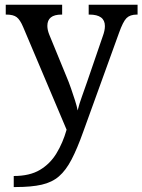

<svg xmlns="http://www.w3.org/2000/svg" viewBox="-20 -543 592 798"><path d="M37.1 188.5Q103.5 188.5 146 163.1Q188.5 137.7 214.8 94.2Q241.2 50.8 256.8 -3.9L76.2 -430.7Q63.5 -460.9 49.3 -471.7Q35.2 -482.4 6.8 -482.4H3.9V-523.4H238.3V-482.4H235.4Q176.8 -482.4 176.8 -435.5Q176.8 -418.9 184.6 -399.4L255.9 -225.6Q265.6 -203.1 274.9 -176.3Q284.2 -149.4 292 -125Q299.8 -100.6 302.7 -84Q309.6 -112.3 320.8 -142.6Q332 -172.9 341.8 -202.1L407.2 -392.6Q416 -416 416 -434.6Q416 -482.4 351.6 -482.4H348.6V-523.4H551.8V-482.4H548.8Q520.5 -482.4 505.9 -467.8Q491.2 -453.1 474.6 -406.2L326.2 3.9Q300.8 75.2 277.3 120.1Q253.9 165 225.1 189.9Q196.3 214.8 153.3 224.6Q110.4 234.4 45.9 234.4H37.1Z"/></svg>

Font: Noto Serif Todhri
Style: Regular
Weight: 400
Designer: Mikhail Merkuryev
Version: Version 1.000; ttfautohint (v1.8.4.7-5d5b)